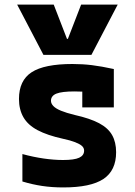

<svg xmlns="http://www.w3.org/2000/svg" viewBox="-20 -810 590 840"><path d="M55 -790H215L273 -640H277L335 -790H495L380 -570H170ZM257 10Q207 10 164 3.5Q121 -3 78 -16V-136Q126 -123 171 -116.5Q216 -110 256 -110Q305 -110 326.5 -120Q348 -130 348 -151Q348 -163 338.5 -171.5Q329 -180 308.5 -188Q288 -196 255 -203Q187 -218 144.5 -240.5Q102 -263 82.5 -297Q63 -331 63 -377Q63 -458 118.5 -494Q174 -530 297 -530Q341 -530 382 -525Q423 -520 478 -508V-340H340V-480L399 -405Q367 -408 345 -409Q323 -410 306 -410Q251 -410 227 -400.5Q203 -391 203 -369Q203 -357 213.5 -346Q224 -335 247 -325.5Q270 -316 307 -307Q374 -292 413.5 -271Q453 -250 470.5 -219Q488 -188 488 -144Q488 -64 432.5 -27Q377 10 257 10Z"/></svg>

Font: M PLUS Code Latin SemiExpanded
Style: Bold
Weight: 700
Width: 6
Designer: Coji Morishita
Foundry: UNDERFOREST DESIGN
Version: Version 1.002; ttfautohint (v1.8.3)